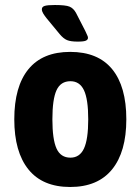

<svg xmlns="http://www.w3.org/2000/svg" viewBox="-20 -738 560 766"><path d="M260 8Q150 8 93.5 -62Q37 -132 37 -262Q37 -393 93.5 -462Q150 -531 260 -531Q371 -531 427.5 -462Q484 -393 484 -262Q484 -132 427 -62Q370 8 260 8ZM261 -109Q298 -109 315 -145.5Q332 -182 332 -262Q332 -342 315 -378Q298 -414 261 -414Q222 -414 205.5 -378Q189 -342 189 -262Q189 -182 205.5 -145.5Q222 -109 261 -109ZM290 -572Q262 -572 247.5 -578Q233 -584 218 -602L166 -665Q158 -675 152.5 -684Q147 -693 147 -701Q147 -711 158.5 -714.5Q170 -718 199 -718Q242 -718 257.5 -711.5Q273 -705 283 -687L320 -615Q325 -603 328 -597.5Q331 -592 331 -587Q331 -580 323 -576Q315 -572 290 -572Z"/></svg>

Font: Asap Semi Condensed
Style: Bold
Weight: 700
Width: 4
Designer: Pablo Cosgaya
Foundry: Omnibus-Type
Version: Version 3.001; ttfautohint (v1.8.4.7-5d5b)